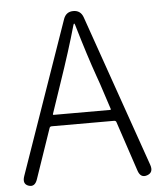

<svg xmlns="http://www.w3.org/2000/svg" viewBox="-52 -775 692 823"><g transform="rotate(-5 293.5 -363.5)"><path d="M38 0Q11 -9 23 -43L252 -699Q263 -729 294 -729Q325 -729 336 -699L565 -44Q577 -10 548 0Q519 10 508 -25L437 -238Q435 -245 427 -245H159Q151 -245 149 -238L76 -25Q65 9 38 0ZM169 -298Q167 -293 172 -293H414Q419 -293 417 -298L381 -408Q375 -425 369 -442Q337 -532 297 -668Q295 -675 293 -675Q291 -675 289 -668Q260 -565 212 -425Z"/></g></svg>

Font: Resource Han Rounded JP Light
Style: Regular
Weight: 300
Designer: Cyano Hao (round all glyphs); Ryoko NISHIZUKA 西塚涼子 (kana, bopomofo & ideographs); Paul D. Hunt (Latin, Greek & Cyrillic)
Foundry: Cyano Hao
Version: 0.990